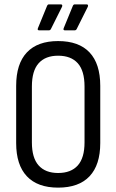

<svg xmlns="http://www.w3.org/2000/svg" viewBox="-20 -851 533 879"><path d="M246 8Q152 8 103 -44Q54 -96 54 -196V-458Q54 -559 103 -611Q152 -663 246 -663Q341 -663 390 -611Q439 -559 439 -458V-196Q439 -96 390 -44Q341 8 246 8ZM246 -59Q305 -59 336 -93.5Q367 -128 367 -199V-455Q367 -527 336 -561.5Q305 -596 246 -596Q188 -596 157 -561.5Q126 -527 126 -455V-199Q126 -128 157 -93.5Q188 -59 246 -59ZM278 -712Q267 -712 272 -723L313 -823Q316 -831 322 -831H377Q381 -831 382.5 -828Q384 -825 382 -820L332 -720Q329 -712 321 -712ZM160 -712Q149 -712 154 -723L195 -823Q198 -831 204 -831H259Q263 -831 264.5 -828Q266 -825 264 -820L214 -720Q211 -712 203 -712Z"/></svg>

Font: Sofia Sans Condensed
Style: Regular
Weight: 400
Designer: Botio Nikoltchev, Ani Petrova
Foundry: lettersoup
Version: Version 4.100